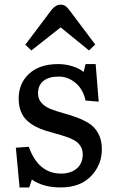

<svg xmlns="http://www.w3.org/2000/svg" viewBox="-20 -799 492 833"><path d="M116.2 -580.1 89.8 -605 204.1 -756.8Q221.7 -778.8 243.2 -778.8Q254.4 -778.8 263.2 -773.2Q272 -767.6 284.2 -751L393.1 -606L366.2 -580.1L243.2 -680.2ZM64.9 14.2 48.8 -158.2 105 -162.1Q146.5 -45.9 245.1 -45.9Q287.1 -45.9 313 -67.9Q338.9 -89.8 338.9 -129.9Q338.9 -149.9 329.3 -165Q319.8 -180.2 303.7 -189.5Q287.6 -198.7 266.8 -205.8Q246.1 -212.9 222.9 -219Q199.7 -225.1 176.8 -232.4Q153.8 -239.7 133.1 -250.7Q112.3 -261.7 96.2 -276.9Q80.1 -292 70.6 -315.9Q61 -339.8 61 -371.1Q61 -437.5 106.4 -479.2Q151.9 -521 232.9 -521Q264.2 -521 294.4 -511.5Q324.7 -502 342.8 -486.8L351.1 -521H395L408.2 -357.9L351.1 -362.8Q340.8 -411.6 307.9 -439.2Q274.9 -466.8 234.9 -466.8Q192.4 -466.8 168.7 -448.2Q145 -429.7 145 -394Q145 -369.1 160.4 -352.3Q175.8 -335.4 200.2 -325.9Q224.6 -316.4 253.9 -308.3Q283.2 -300.3 312.7 -289.6Q342.3 -278.8 366.7 -263.4Q391.1 -248 406.5 -219.7Q421.9 -191.4 421.9 -151.9Q421.9 -83.5 374.8 -34.7Q327.6 14.2 243.2 14.2Q167 14.2 118.2 -20L106.9 14.2Z"/></svg>

Font: Literata Book
Style: Regular
Weight: 400
Designer: Latin by Veronika Burian and Jose Scaglione. Greek by Irene Vlachou. Cyrillic by Vera Evstafieva
Foundry: TypeTogether
Version: Version 2.003;PS 002.003;hotconv 1.0.88;makeotf.lib2.5.64775